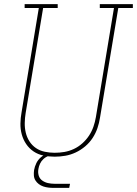

<svg xmlns="http://www.w3.org/2000/svg" viewBox="-20 -755 667 935"><path d="M246 8Q218 8 191.5 2.5Q165 -3 143.5 -17.5Q122 -32 107.5 -53.5Q93 -75 86 -100.5Q79 -126 79.5 -153.5Q80 -181 85 -208L169 -716H100V-735H261V-716H190L105 -205Q101 -181 100.5 -156.5Q100 -132 105.5 -109Q111 -86 123.5 -66.5Q136 -47 155 -34Q174 -21 198 -16Q222 -11 246 -11Q270 -11 293.5 -15Q317 -19 339.5 -29.5Q362 -40 381 -57Q400 -74 413.5 -94.5Q427 -115 435 -138Q443 -161 447 -185L535 -716H466V-735H627V-716H556L467 -182Q463 -156 454.5 -131Q446 -106 431 -83Q416 -60 394.5 -42Q373 -24 348.5 -12.5Q324 -1 298 3.5Q272 8 246 8Q246 8 246 8Q246 8 246 8ZM242 160Q229 160 216 158.5Q203 157 191 153Q179 149 169 141.5Q159 134 152.5 123.5Q146 113 145 100Q144 87 146 73Q149 56 157 39.5Q165 23 179 11Q193 -1 210.5 -6Q228 -11 246 -11L244 0Q230 0 216.5 4.5Q203 9 192 19Q181 29 175 42Q169 55 167 68Q164 85 168.5 100Q173 115 185.5 124Q198 133 213.5 136.5Q229 140 246 140H321L317 160Z"/></svg>

Font: Iosevka Curly Slab ThEx
Style: Italic
Weight: 100
Width: 7
Italic angle: -9°
Monospace: yes
Designer: Belleve Invis
Foundry: Belleve Invis
Version: Version 11.1.0; ttfautohint (v1.8.3)